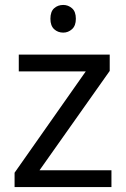

<svg xmlns="http://www.w3.org/2000/svg" viewBox="-20 -757 510 777"><path d="M431 0H39V-58L327 -468H56V-536H424V-470L140 -68H431ZM236 -737Q256 -737 271.5 -723.5Q287 -710 287 -681Q287 -653 271.5 -639Q256 -625 236 -625Q214 -625 199 -639Q184 -653 184 -681Q184 -710 199 -723.5Q214 -737 236 -737Z"/></svg>

Font: Noto Sans Sinhala
Style: Regular
Weight: 400
Designer: Jelle Bosma - Monotype Design Team
Foundry: Monotype Imaging Inc.
Version: Version 2.006